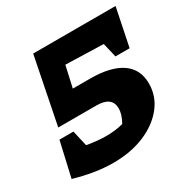

<svg xmlns="http://www.w3.org/2000/svg" viewBox="-143 -737 866 880"><g transform="rotate(-30 290.0 -297.0)"><path d="M212 12Q165 12 112.5 3.5Q60 -5 9 -20L51 -204H125L144 -121Q200 -111 246 -111Q294 -111 336 -122Q358 -162 358 -192Q358 -255 276 -255H74L144 -606H580L539 -406H464L446 -482L246 -488L221 -376H312Q421 -376 478 -337Q535 -298 535 -222Q535 -155 493 -102Q451 -49 378.5 -18.5Q306 12 212 12Z"/></g></svg>

Font: Piazzolla ExtraBold
Style: Italic
Weight: 800
Italic angle: -11.3°
Designer: Juan Pablo del Peral
Foundry: Huerta Tipografica
Version: Version 1.330